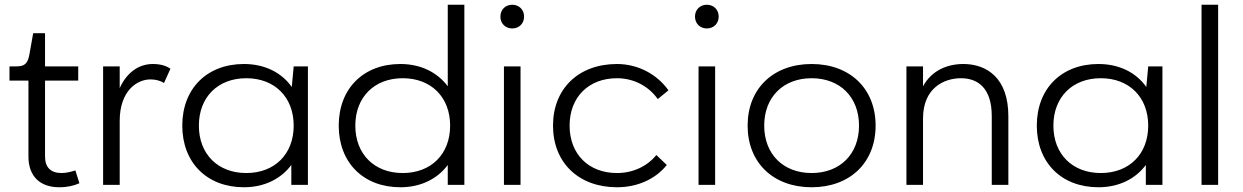

<svg xmlns="http://www.w3.org/2000/svg" viewBox="-20 -780 5244 810"><path d="M20 -440H100V-120C100 -35 150 10 230 10C265 10 293 3 315 -7L298 -61C279 -55 258 -50 240 -50C194 -50 170 -74 170 -120V-440H310V-500H170V-640H120L104 -550C97 -512 84 -500 50 -500H20Z M672 -430 699 -490C682 -502 658 -510 625 -510C566 -510 515 -475 485 -408V-500H415V0H485V-270C485 -396 557 -445 615 -445C638 -445 657 -439 672 -430Z M1209 0H1279V-500H1219L1211 -413C1168 -474 1097 -510 1009 -510C853 -510 749 -406 749 -250C749 -94 853 10 1009 10C1095 10 1165 -25 1209 -84ZM1019 -50C899 -50 819 -130 819 -250C819 -370 899 -450 1019 -450C1139 -450 1219 -370 1219 -250C1219 -130 1139 -50 1019 -50Z M1869 0H1939V-760H1869V-416C1825 -475 1755 -510 1669 -510C1513 -510 1409 -406 1409 -250C1409 -94 1513 10 1669 10C1755 10 1825 -25 1869 -84ZM1679 -50C1559 -50 1479 -130 1479 -250C1479 -370 1559 -450 1679 -450C1799 -450 1879 -370 1879 -250C1879 -130 1799 -50 1679 -50Z M2106 -500V0H2176V-500ZM2141 -760C2112 -760 2091 -739 2091 -710C2091 -681 2112 -660 2141 -660C2170 -660 2191 -681 2191 -710C2191 -739 2170 -760 2141 -760Z M2793 -84 2749 -126C2711 -79 2651 -50 2583 -50C2463 -50 2383 -130 2383 -250C2383 -370 2463 -450 2583 -450C2654 -450 2717 -416 2755 -362L2800 -399C2751 -468 2670 -510 2583 -510C2421 -510 2313 -406 2313 -250C2313 -94 2421 10 2583 10C2670 10 2746 -25 2793 -84Z M2927 -500V0H2997V-500ZM2962 -760C2933 -760 2912 -739 2912 -710C2912 -681 2933 -660 2962 -660C2991 -660 3012 -681 3012 -710C3012 -739 2991 -760 2962 -760Z M3404 -510C3242 -510 3134 -406 3134 -250C3134 -94 3242 10 3404 10C3566 10 3674 -94 3674 -250C3674 -406 3566 -510 3404 -510ZM3404 -50C3284 -50 3204 -130 3204 -250C3204 -370 3284 -450 3404 -450C3524 -450 3604 -370 3604 -250C3604 -130 3524 -50 3404 -50Z M4164 -290V0H4234V-290C4234 -450 4144 -510 4044 -510C3978 -510 3911 -484 3874 -416V-500H3804V0H3874V-280C3874 -410 3964 -450 4034 -450C4104 -450 4164 -410 4164 -290Z M4814 0H4884V-500H4824L4816 -413C4773 -474 4702 -510 4614 -510C4458 -510 4354 -406 4354 -250C4354 -94 4458 10 4614 10C4700 10 4770 -25 4814 -84ZM4624 -50C4504 -50 4424 -130 4424 -250C4424 -370 4504 -450 4624 -450C4744 -450 4824 -370 4824 -250C4824 -130 4744 -50 4624 -50Z M5049 -760V0H5119V-760Z"/></svg>

Font: Gully Light
Style: Regular
Weight: 300
Designer: jaikishan Patel
Foundry: MagicType
Version: Version 1.000;Glyphs 3.2 (3242)